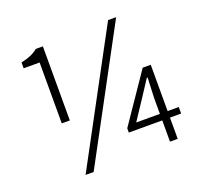

<svg xmlns="http://www.w3.org/2000/svg" viewBox="-129 -890 1109 1052"><g transform="rotate(-20 425.5 -364.5)"><path d="M171 -297V-652H78V-686Q111 -693 134 -703Q157 -713 177 -729H218V-297ZM197 13 603 -742H650L244 13ZM694 0V-255L699 -372H694L634 -280L556 -162H804V-124H499V-149L692 -432H739V0Z"/></g></svg>

Font: Noto Sans TC Thin Light
Style: Regular
Weight: 300
Version: Version 2.004-H2;hotconv 1.0.118;makeotfexe 2.5.65603